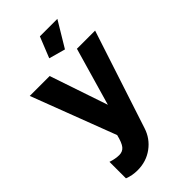

<svg xmlns="http://www.w3.org/2000/svg" viewBox="-287 -813 1126 1126"><g transform="rotate(-45 276.0 -249.5)"><path d="M340.8 -571.8 238.8 -600.1 291 -730H436ZM59.1 79.1Q96.7 91.8 127.9 91.8Q156.7 91.8 173.1 71.5Q189.5 51.3 202.1 0L2 -524.9H167L289.1 -164.1L393.1 -524.9H543.9L344.2 85Q323.2 150.4 268.3 190.7Q213.4 231 141.1 231Q96.7 231 59.1 215.8Z"/></g></svg>

Font: Rawline ExtraBold
Style: Regular
Weight: 800
Designer: Matt McInerney, Pablo Impallari, Rodrigo Fuenzalida
Foundry: Matt McInerney, Pablo Impallari, Rodrigo Fuenzalida
Version: Version 4.020;PS 004.020;hotconv 1.0.88;makeotf.lib2.5.64775